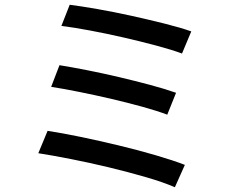

<svg xmlns="http://www.w3.org/2000/svg" viewBox="-20 -754 996 807"><path d="M273 -734Q320 -728 389 -716Q458 -704 530.5 -688Q603 -672 671 -655Q739 -638 784 -622L745 -529Q702 -545 636.5 -562.5Q571 -580 499 -596.5Q427 -613 357.5 -626Q288 -639 238 -645ZM230 -480Q280 -472 346 -459Q412 -446 480 -430Q548 -414 611.5 -397Q675 -380 720 -364L683 -272Q641 -288 579.5 -305Q518 -322 449.5 -338Q381 -354 314 -367.5Q247 -381 195 -389ZM180 -204Q240 -195 319.5 -178.5Q399 -162 480 -142.5Q561 -123 634.5 -101.5Q708 -80 757 -61L715 33Q667 12 593 -9.5Q519 -31 438 -50.5Q357 -70 278 -85.5Q199 -101 141 -110Z"/></svg>

Font: Kinto Sans Med
Style: Regular
Weight: 500
Designer: Authors: Ryoko NISHIZUKA  (kana & ideographs); Paul D. Hunt (Latin, Greek & Cyrillic); Wenlong ZHANG  (bopomofo); Sandol
Foundry: Adobe Systems Incorporated, ookami Inc.
Version: Version 0.001